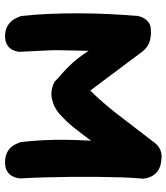

<svg xmlns="http://www.w3.org/2000/svg" viewBox="33 -722 687 793"><g transform="rotate(90 376.5 -325.5)"><path d="M123 -3Q99 -5 84 -15Q69 -25 61 -38Q53 -51 49.5 -60.5Q46 -70 46 -70Q40 -124 37.5 -183.5Q35 -243 35 -304.5Q35 -366 38 -428Q41 -490 46 -551Q46 -551 48 -559Q50 -567 56 -577.5Q62 -588 73.5 -596.5Q85 -605 104 -605Q123 -607 146.5 -601.5Q170 -596 191 -573Q217 -537 238.5 -509Q260 -481 278 -456.5Q296 -432 314.5 -407.5Q333 -383 354 -355Q380 -381 402.5 -407Q425 -433 449 -463.5Q473 -494 502 -532.5Q531 -571 570 -621Q570 -621 577.5 -629.5Q585 -638 601.5 -645Q618 -652 644 -648Q672 -645 687 -633Q702 -621 708.5 -607.5Q715 -594 716.5 -583.5Q718 -573 718 -573Q714 -533 712.5 -484.5Q711 -436 710.5 -383Q710 -330 710.5 -275.5Q711 -221 712.5 -167.5Q714 -114 717 -65Q717 -65 715.5 -55Q714 -45 707.5 -32.5Q701 -20 686.5 -11Q672 -2 646 -3Q622 -4 606 -13.5Q590 -23 582 -35.5Q574 -48 570.5 -57.5Q567 -67 567 -67Q563 -101 560.5 -137.5Q558 -174 557.5 -211Q557 -248 558 -285Q559 -322 561 -358Q534 -321 508.5 -289Q483 -257 450 -227Q423 -204 388.5 -196.5Q354 -189 318 -207Q303 -222 283 -239Q263 -256 239.5 -282Q216 -308 190 -348Q189 -311 188.5 -283.5Q188 -256 187.5 -232.5Q187 -209 188 -185.5Q189 -162 190.5 -132.5Q192 -103 194 -62Q194 -62 192.5 -52.5Q191 -43 184.5 -31Q178 -19 163.5 -10.5Q149 -2 123 -3Z"/></g></svg>

Font: Sour Gummy Black
Style: Bold
Weight: 700
Version: Version 1.000